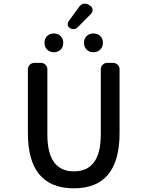

<svg xmlns="http://www.w3.org/2000/svg" viewBox="-20 -1101 772 1039"><path d="M379.9 -82Q130.9 -82 130.9 -380.9V-726.6Q130.9 -740.2 141.1 -750.5Q151.4 -760.7 166 -760.7H202.1Q215.8 -760.7 226.1 -750.5Q236.3 -740.2 236.3 -726.6V-373Q236.3 -173.8 379.9 -173.8Q525.4 -173.8 525.4 -373V-726.6Q525.4 -740.2 535.6 -750.5Q545.9 -760.7 559.6 -760.7H591.8Q606.4 -760.7 616.7 -750.5Q627 -740.2 627 -726.6V-380.9Q627 -82 379.9 -82ZM308.1 -832.5Q293.9 -818.4 271.5 -818.4Q249 -818.4 234.9 -832.5Q220.7 -846.7 220.7 -869.1Q220.7 -891.6 234.9 -905.8Q249 -919.9 271.5 -919.9Q293.9 -919.9 308.1 -905.8Q322.3 -891.6 322.3 -869.1Q322.3 -846.7 308.1 -832.5ZM358.4 -949.2Q348.6 -955.1 346.7 -965.8Q346.7 -968.8 346.7 -970.7Q346.7 -979.5 351.6 -986.3L410.2 -1066.4Q418.9 -1078.1 433.6 -1081.1Q437.5 -1081.1 440.4 -1081.1Q451.2 -1081.1 460 -1075.2L468.8 -1069.3Q479.5 -1062.5 481 -1049.3Q482.4 -1036.1 472.7 -1026.4L400.4 -953.1Q392.6 -945.3 380.4 -943.8Q368.2 -942.4 358.4 -949.2ZM522.5 -833Q507.8 -818.4 485.4 -818.4Q462.9 -818.4 448.7 -832.5Q434.6 -846.7 434.6 -869.1Q434.6 -891.6 448.7 -905.8Q462.9 -919.9 485.4 -919.9Q507.8 -919.9 522.5 -905.8Q537.1 -891.6 537.1 -869.6Q537.1 -847.7 522.5 -833Z"/></svg>

Font: Gen Jyuu GothicL Medium
Style: Regular
Weight: 500
Designer: [Source Han Sans]
Ryoko NISHIZUKA  (kana & ideographs); Paul D. Hunt (Latin, Greek & Cyrillic); Wenlong ZHANG  (bopomofo
Version: Version 1.002.20150607